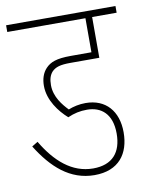

<svg xmlns="http://www.w3.org/2000/svg" viewBox="-74 -677 572 733"><g transform="rotate(-10 212.0 -311.0)"><path d="M248 -251C303 -251 344 -218 344 -142C344 -69 308 -26 233 -26C151 -26 89 -82 41 -163L18 -149C72 -62 139 0 234 0C328 0 371 -59 371 -142C371 -224 325 -277 247 -277C223 -277 200 -272 180 -264C159 -286 129 -321 129 -367C129 -390 134 -406 145 -418C159 -432 177 -438 217 -438H329V-596H424V-622H0V-596H303V-464H223C167 -464 143 -454 125 -435C109 -418 102 -395 102 -369C102 -313 140 -264 173 -235C198 -246 221 -251 248 -251Z"/></g></svg>

Font: Noto Sans ExtraCondensed Thin
Style: Italic
Weight: 100
Width: 2
Italic angle: -12°
Designer: Monotype Design Team
Foundry: Monotype Imaging Inc.
Version: Version 2.013